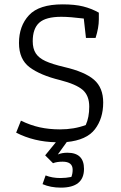

<svg xmlns="http://www.w3.org/2000/svg" viewBox="-20 -644 554 880"><path d="M175 200 189 160Q219 172 257 172Q282 172 307 167Q313 152 313 134Q313 97 267 97Q241 97 223 104L187 68L236 8Q136 6 54 -36L76 -91Q119 -70 162 -60.5Q205 -51 255 -51Q320 -51 373 -71Q389 -106 389 -155Q389 -206 359 -232Q329 -258 255 -277Q165 -299 116 -335.5Q67 -372 67 -447Q67 -525 113 -574.5Q159 -624 267 -624Q323 -624 361 -614.5Q399 -605 433 -586V-555Q433 -517 418 -470H374L364 -559Q300 -567 261 -567Q190 -567 160 -540Q130 -513 130 -455Q130 -421 144 -399.5Q158 -378 188.5 -364Q219 -350 274 -337Q369 -315 411 -278.5Q453 -242 453 -174Q453 -101 415 -51.5Q377 -2 286 7L245 64Q264 56 289 56Q365 56 365 130Q365 216 259 216Q212 216 175 200Z"/></svg>

Font: Athiti
Style: Regular
Weight: 400
Designer: CadsonDemak Team
Foundry: CadsonDemak
Version: Version 1.032